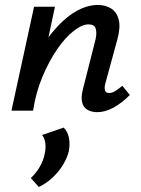

<svg xmlns="http://www.w3.org/2000/svg" viewBox="-20 -445 567 772"><path d="M371 6Q349 6 332.5 -3Q316 -12 310.5 -32.5Q305 -53 313 -85L364 -286Q370 -312 365 -329.5Q360 -347 336 -347Q310 -347 276 -320.5Q242 -294 209.5 -246.5Q177 -199 150.5 -136Q124 -73 113 0H50Q74 -103 110 -182Q146 -261 190.5 -315Q235 -369 281.5 -397Q328 -425 373 -425Q405 -425 427.5 -410.5Q450 -396 457.5 -365.5Q465 -335 452 -287L404 -111Q399 -93 402 -82Q405 -71 419 -71Q430 -71 442 -78Q454 -85 472 -100L502 -63Q468 -29 435 -11.5Q402 6 371 6ZM26 0 117 -418H201L112 0ZM136 307 104 271Q125 251 140 225.5Q155 200 160 172Q165 149 162 129Q159 109 149 98L236 68Q252 84 257 108.5Q262 133 257 162Q251 188 234 216.5Q217 245 192 268.5Q167 292 136 307Z"/></svg>

Font: Ysabeau SemiBold
Style: Italic
Weight: 600
Italic angle: -12°
Designer: Christian Thalmann (Catharsis Fonts)
Version: Version 2.002